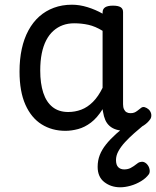

<svg xmlns="http://www.w3.org/2000/svg" viewBox="-20 -539 664 816"><path d="M258 17Q201 17 157 -10.5Q113 -38 88 -94Q63 -150 63 -235Q63 -287 72.5 -331Q82 -375 101 -410Q120 -445 147 -469Q174 -493 209 -506Q244 -519 286 -519Q318 -519 352 -508.5Q386 -498 416 -481V-486Q416 -501 427 -508Q438 -515 460 -515Q482 -515 492.5 -508.5Q503 -502 503 -488V-96Q503 -83 507 -74.5Q511 -66 518 -62Q525 -58 534 -58Q544 -58 550.5 -60.5Q557 -63 563.5 -68Q570 -73 579 -80Q586 -86 595 -83.5Q604 -81 613 -73Q622 -63 623 -52Q624 -41 619 -33Q608 -17 591 -6Q574 5 554.5 11Q535 17 515 17Q492 17 475 12Q458 7 446 -3.5Q434 -14 427.5 -29Q421 -44 418 -63Q418 -64 417 -67.5Q416 -71 416 -75Q393 -38 366.5 -18Q340 2 312 9.5Q284 17 258 17ZM151 -239Q151 -184 164 -144.5Q177 -105 203.5 -84Q230 -63 270 -63Q299 -63 325.5 -73Q352 -83 375 -106Q398 -129 416 -166V-408Q385 -427 356 -433.5Q327 -440 295 -440Q269 -440 247 -432Q225 -424 207 -408Q189 -392 176.5 -368Q164 -344 157.5 -312Q151 -280 151 -239ZM491 257Q452 257 423.5 235Q395 213 395 170Q395 143 404 120Q413 97 430.5 75Q448 53 473.5 30Q499 7 533 -19L595 -20V-11Q572 8 550.5 27Q529 46 511.5 65Q494 84 483.5 103Q473 122 473 141Q473 162 482.5 171.5Q492 181 508 181Q523 181 535 175Q547 169 566 154Q573 149 583 148.5Q593 148 603 157Q613 167 615.5 180Q618 193 613 201Q601 218 579.5 231Q558 244 534.5 250.5Q511 257 491 257Z"/></svg>

Font: Playwrite ES
Style: Regular
Weight: 400
Designer: Veronika Burian, José Scaglione
Foundry: TypeTogether
Version: Version 1.002